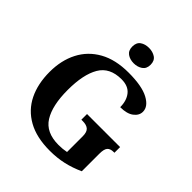

<svg xmlns="http://www.w3.org/2000/svg" viewBox="-250 -1097 1269 1269"><g transform="rotate(45 385.0 -462.5)"><path d="M424 10Q300 10 218 -36Q136 -82 95.5 -164.5Q55 -247 55 -358Q55 -466 97.5 -548.5Q140 -631 223 -677.5Q306 -724 428 -724Q553 -724 615.5 -690.5Q678 -657 678 -608Q678 -573 645 -548Q612 -523 550 -523Q550 -584 519.5 -622Q489 -660 426 -660Q316 -660 270 -581.5Q224 -503 224 -358Q224 -213 272.5 -135.5Q321 -58 438 -58Q477 -58 511 -65V-212Q511 -252 493 -267.5Q475 -283 440 -283H427V-336H736V-283H729Q698 -283 684 -267Q670 -251 670 -208V-44Q611 -17 551.5 -3.5Q492 10 424 10ZM408 -791Q372 -791 347.5 -808.5Q323 -826 323 -863Q323 -901 347.5 -918Q372 -935 408 -935Q443 -935 468.5 -918Q494 -901 494 -863Q494 -826 468.5 -808.5Q443 -791 408 -791Z"/></g></svg>

Font: Noto Serif
Style: Bold
Weight: 700
Designer: Monotype Design Team
Foundry: Monotype Imaging Inc.
Version: Version 2.014